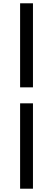

<svg xmlns="http://www.w3.org/2000/svg" viewBox="-20 -864 321 1165"><path d="M102 -334H180V-844H102ZM102 281H180V-237H102Z"/></svg>

Font: Noto Sans CJK SC Medium
Style: Regular
Weight: 500
Designer: Ryoko NISHIZUKA 西塚涼子 (kana, bopomofo & ideographs); Paul D. Hunt (Latin, Greek & Cyrillic); Sandoll Communications 산돌커뮤니
Foundry: Adobe
Version: Version 2.004;hotconv 1.0.118;makeotfexe 2.5.65603